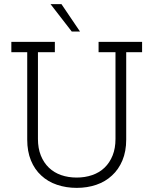

<svg xmlns="http://www.w3.org/2000/svg" viewBox="-20 -903 744 931"><path d="M523 -52Q555 -81 573.5 -125Q592 -169 592 -226V-650H669V-700H458V-650H540V-229Q540 -184 526 -149Q512 -114 487 -90Q462 -66 427 -54Q392 -42 352 -42Q311 -42 276.5 -54Q242 -66 217 -90Q192 -114 178 -149Q164 -184 164 -229V-650H246V-700H35V-650H112V-226Q112 -169 130 -125Q148 -81 180 -52Q212 -22 256.5 -7Q301 8 352 8Q403 8 447 -7Q491 -22 523 -52ZM368 -750Q345 -783 323 -816.5Q301 -850 278 -883H225Q251 -850 276.5 -816.5Q302 -783 328 -750Z"/></svg>

Font: Josefin Slab Thin Medium
Style: Regular
Weight: 500
Version: Version 2.000